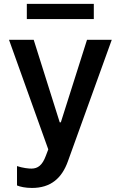

<svg xmlns="http://www.w3.org/2000/svg" viewBox="-20 -747 611 972"><path d="M142 204.5C236.2 204.5 293 155.9 323.9 69.2L545.8 -545.5H420.5L288 -127.8H282.3L150.6 -545.5H25.6L224.4 9.2L212 41.9C194.2 89.8 171.5 106.2 139.9 106.5C125.7 106.9 94.5 103.3 66.1 93.8V191.8C81.3 198.5 108.7 204.5 142 204.5ZM115.8 -650.6H454.9V-727.3H115.8Z"/></svg>

Font: Magic Ui Pro Semi Bold
Style: Regular
Weight: 600
Designer: Stefan Endress, Andreas Faust
Version: Version 1.000;FEAKit 1.0